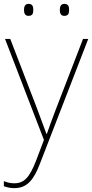

<svg xmlns="http://www.w3.org/2000/svg" viewBox="-26 -729 476 992"><path d="M98 -678C98 -661 103 -647 121 -647C143 -647 146 -661 146 -678C146 -694 143 -709 121 -709C103 -709 98 -694 98 -678ZM283 -678C283 -661 288 -647 306 -647C328 -647 331 -661 331 -678C331 -694 328 -709 306 -709C288 -709 283 -694 283 -678ZM0 -528 201 -6 160 102C127 187 99 218 48 218C27 218 13 214 -6 207V233C13 240 29 243 48 243C113 243 148 202 181 115L430 -528H403L264 -168C241 -108 226 -66 216 -37H214C204 -65 188 -108 164 -172L27 -528Z"/></svg>

Font: Noto Sans Arabic Thin
Style: Regular
Weight: 100
Designer: Monotype Design Team, Nadine Chahine, Nizar Qandah and Khaled Hosny
Foundry: Monotype Imaging Inc.
Version: Version 2.012